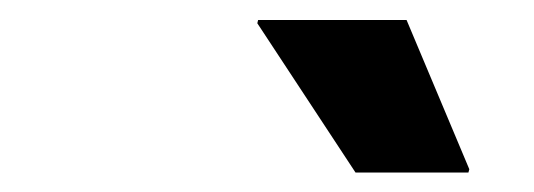

<svg xmlns="http://www.w3.org/2000/svg" viewBox="-20 -736 540 194"><path d="M339.2 -561.7 240 -712.5 240.8 -715.8H390.8L454.2 -565L453.3 -561.7Z"/></svg>

Font: Funnel Sans ExtraBold
Style: Italic
Weight: 800
Italic angle: -14.036°
Version: Version 1.000; Beta; Release 5; Build 24; ttfautohint (v1.8.